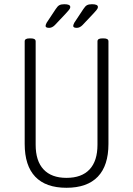

<svg xmlns="http://www.w3.org/2000/svg" viewBox="-20 -884 630 910"><path d="M295 6Q197 6 147 -46.5Q97 -99 97 -202V-688Q97 -702 119 -702H127Q149 -702 149 -688V-198Q149 -121 186.5 -81Q224 -41 295 -41Q367 -41 404.5 -81Q442 -121 442 -198V-688Q442 -702 464 -702H472Q494 -702 494 -688V-202Q494 -99 443.5 -46.5Q393 6 295 6ZM213 -752Q196 -752 196 -761Q196 -766 201 -776L244 -841Q253 -855 261.5 -859.5Q270 -864 285 -864Q313 -864 313 -851Q313 -844 306.5 -836.5Q300 -829 291 -819L240 -765Q227 -752 213 -752ZM344 -752Q327 -752 327 -761Q327 -766 332 -776L375 -841Q384 -855 392.5 -859.5Q401 -864 416 -864Q444 -864 444 -851Q444 -844 437.5 -836.5Q431 -829 422 -819L371 -765Q358 -752 344 -752Z"/></svg>

Font: Asap Condensed ExtraLight
Style: Regular
Weight: 200
Width: 3
Designer: Pablo Cosgaya
Foundry: Omnibus-Type
Version: Version 3.001; ttfautohint (v1.8.4.7-5d5b)